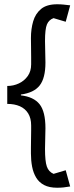

<svg xmlns="http://www.w3.org/2000/svg" viewBox="-20 -719 349 900"><path d="M248 161Q211 161 187 148.5Q163 136 149.5 113.5Q136 91 130.5 62Q125 33 125 1Q125 -8 125 -27Q125 -46 125.5 -67.5Q126 -89 126 -106.5Q126 -124 126 -131Q126 -165 112 -187.5Q98 -210 73 -221Q48 -232 14 -232V-316Q43 -316 68.5 -328Q94 -340 110 -362.5Q126 -385 126 -417Q126 -427 126 -451.5Q126 -476 125.5 -501.5Q125 -527 125 -540Q125 -583 135.5 -619Q146 -655 172.5 -677Q199 -699 248 -699Q264 -699 278 -697.5Q292 -696 309 -694L288 -617L231 -634Q209 -626 200 -604.5Q191 -583 191 -527Q191 -502 192 -476Q193 -450 193 -426Q193 -353 166 -318.5Q139 -284 78 -276V-272Q138 -265 165.5 -230.5Q193 -196 193 -118Q193 -94 192 -69.5Q191 -45 191 -21Q191 37 199.5 61.5Q208 86 231 96L288 79L309 155Q292 158 278 159.5Q264 161 248 161Z"/></svg>

Font: Kreon Light
Style: Regular
Weight: 300
Designer: Julia Petretta
Foundry: Julia Petretta and Eli Heuer
Version: Version 2.002